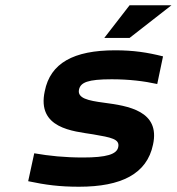

<svg xmlns="http://www.w3.org/2000/svg" viewBox="-20 -700 671 729"><path d="M333 -190C403 -178 435 -172 429 -142C424 -114 384 -102 295 -102C226 -102 167 -108 110 -118L87 -12C153 2 206 9 280 9C441 9 538 -40 561 -151C589 -279 466 -298 375 -310C314 -318 273 -327 280 -360C286 -387 313 -399 404 -399C470 -399 527 -392 577 -381L599 -486C539 -501 487 -509 417 -509C259 -509 171 -460 150 -354C119 -212 258 -202 333 -190ZM376 -556H472L631 -680H472Z"/></svg>

Font: LT Wave Mono Bold
Style: Italic
Weight: 700
Designer: Daniel Lyons
Version: Version 2.5 (Glyphs App)